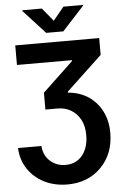

<svg xmlns="http://www.w3.org/2000/svg" viewBox="-71 -1002 796 1265"><g transform="rotate(-5 326.5 -369.5)"><path d="M19 -52.2H173.8Q177.2 8.8 219.2 47.4Q261.2 85.9 322.8 85.9Q370.6 85.9 404.8 62Q438.5 38.1 456.5 -3.4Q474.6 -44.9 474.1 -97.7Q474.6 -156.7 452.1 -199.7Q429.2 -242.7 389.6 -266.1Q350.1 -289.6 299.3 -289.1H220.7V-400.4L423.3 -592.3V-598.1H59.6V-727.5H614.7V-616.2L378.4 -394V-387.2Q454.1 -380.9 512.2 -343.3Q569.8 -304.7 601.6 -241.9Q633.3 -179.2 633.3 -100.1Q633.3 39.1 546.6 127.2Q460 215.3 323.7 215.3Q238.3 215.3 170.4 181.2Q102.1 146.5 62 85.7Q22 24.9 19 -52.2ZM126.5 -954.1H255.4L326.7 -867.2L397.9 -954.1H526.9V-948.7L383.3 -792H270L126.5 -948.7Z"/></g></svg>

Font: Inter Tight Stencil
Style: Bold
Weight: 700
Designer: Rasmus Andersson
Foundry: rsms
Version: Version 3.004;Glyphs 3.1.2 (3151)